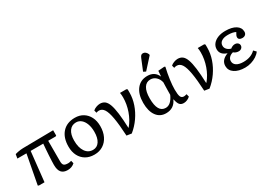

<svg xmlns="http://www.w3.org/2000/svg" viewBox="-5 -1619 3394 2455"><g transform="rotate(-30 1692.0 -391.0)"><path d="M501 14Q439 14 409 -21.5Q379 -57 379 -132Q379 -152 380.5 -188.5Q382 -225 384.5 -269Q387 -313 390.5 -357Q394 -401 397 -436H211L164 0H81L68 -7L149 -436H15L25 -496Q40 -501 62 -505.5Q84 -510 106.5 -512.5Q129 -515 144 -515L592 -521V-443L580 -436H470V-132Q470 -90 487 -74.5Q504 -59 550 -59Q566 -59 596 -67L606 -26Q564 14 501 14Z M896 14Q823 14 769.5 -17.5Q716 -49 686.5 -106Q657 -163 657 -241Q657 -372 724.5 -446.5Q792 -521 910 -521Q980 -521 1031.5 -489Q1083 -457 1112 -400Q1141 -343 1141 -266Q1141 -182 1110.5 -119Q1080 -56 1025 -21Q970 14 896 14ZM910 -48Q971 -48 1005 -99.5Q1039 -151 1039 -242Q1039 -308 1020.5 -357.5Q1002 -407 969.5 -434.5Q937 -462 894 -462Q830 -462 794 -411.5Q758 -361 758 -271Q758 -168 799 -108Q840 -48 910 -48Z M1442 18 1370 7Q1361 -161 1343.5 -260Q1326 -359 1297.5 -402.5Q1269 -446 1224 -446Q1205 -446 1184 -438L1174 -476Q1191 -493 1221.5 -504.5Q1252 -516 1278 -516Q1320 -516 1348.5 -494Q1377 -472 1395.5 -421Q1414 -370 1425 -283.5Q1436 -197 1441 -68H1446Q1508 -142 1542.5 -240.5Q1577 -339 1577 -439Q1577 -476 1571 -507H1663L1677 -501Q1679 -493 1679 -483.5Q1679 -474 1679 -449Q1679 -364 1650 -279Q1621 -194 1568 -117.5Q1515 -41 1442 18Z M1954 14Q1865 14 1814.5 -55.5Q1764 -125 1764 -247Q1764 -374 1822 -447.5Q1880 -521 1980 -521Q2087 -521 2129 -428H2131L2137 -507L2229 -514L2241 -507Q2221 -422 2209.5 -339Q2198 -256 2198 -194Q2198 -118 2211 -88.5Q2224 -59 2258 -59Q2264 -59 2274.5 -61Q2285 -63 2300 -67L2310 -26Q2292 -8 2266 3Q2240 14 2215 14Q2175 14 2154.5 -10.5Q2134 -35 2123 -93H2120Q2072 14 1954 14ZM1984 -48Q2063 -48 2115 -165Q2115 -182 2115.5 -215.5Q2116 -249 2117 -285.5Q2118 -322 2119 -347Q2107 -399 2072.5 -430.5Q2038 -462 1992 -462Q1931 -462 1898 -409Q1865 -356 1865 -255Q1865 -48 1984 -48ZM1997 -576 1962 -594 2029 -757Q2039 -781 2049.5 -790.5Q2060 -800 2078 -800Q2118 -800 2141 -749V-735Z M2590 18 2518 7Q2509 -161 2491.5 -260Q2474 -359 2445.5 -402.5Q2417 -446 2372 -446Q2353 -446 2332 -438L2322 -476Q2339 -493 2369.5 -504.5Q2400 -516 2426 -516Q2468 -516 2496.5 -494Q2525 -472 2543.5 -421Q2562 -370 2573 -283.5Q2584 -197 2589 -68H2594Q2656 -142 2690.5 -240.5Q2725 -339 2725 -439Q2725 -476 2719 -507H2811L2825 -501Q2827 -493 2827 -483.5Q2827 -474 2827 -449Q2827 -364 2798 -279Q2769 -194 2716 -117.5Q2663 -41 2590 18Z M3122 14Q3025 14 2967 -25Q2909 -64 2909 -130Q2909 -219 3015 -258V-259Q2920 -290 2920 -370Q2920 -415 2947 -449Q2974 -483 3021.5 -502Q3069 -521 3132 -521Q3229 -521 3285 -486Q3341 -451 3341 -390Q3341 -363 3324 -347.5Q3307 -332 3278 -332Q3252 -332 3237 -343Q3222 -354 3222 -374Q3222 -387 3228 -401Q3234 -415 3248 -438Q3207 -460 3136 -460Q3075 -460 3041 -437Q3007 -414 3007 -373Q3007 -343 3028 -320Q3049 -297 3086 -286Q3119 -313 3153 -313Q3179 -313 3196 -298.5Q3213 -284 3213 -262Q3213 -239 3196 -223.5Q3179 -208 3153 -208Q3111 -208 3081 -235Q3043 -225 3022 -202.5Q3001 -180 3001 -149Q3001 -107 3037.5 -83.5Q3074 -60 3139 -60Q3252 -60 3316 -126L3350 -91Q3328 -60 3292 -36.5Q3256 -13 3212 0.5Q3168 14 3122 14Z"/></g></svg>

Font: Literata 12pt
Style: Regular
Weight: 400
Designer: Latin by Veronika Burian and Jose Scaglione. Greek by Irene Vlachou. Cyrillic by Vera Evstafieva.
Foundry: TypeTogether
Version: Version 3.002